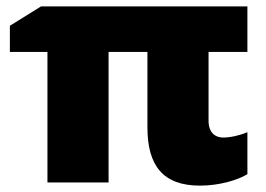

<svg xmlns="http://www.w3.org/2000/svg" viewBox="-20 -573 836 603"><path d="M681 -141C656 -141 635 -156 635 -194V-410H757V-553H109L11 -492V-410H129V0H321V-410H443V-173C443 -54 491 10 608 10C668 10 726 -7 757 -26V-158C735 -148 703 -141 681 -141Z"/></svg>

Font: Noto Sans UI Black
Style: Regular
Weight: 900
Designer: Monotype Design Team
Foundry: Monotype Imaging Inc.
Version: Version 1.901